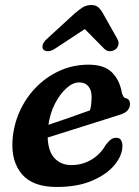

<svg xmlns="http://www.w3.org/2000/svg" viewBox="-20 -731 554 763"><path d="M466.5 -152Q466.5 -113.5 435.5 -75.8Q404.5 -38 346.2 -13Q288 12 205.5 12Q110.5 12 67.8 -38Q25 -88 29.5 -169.5Q33 -231 57.2 -286Q81.5 -341 122.5 -383.2Q163.5 -425.5 217 -449.8Q270.5 -474 332 -474Q394.5 -474 425.2 -443Q456 -412 464 -363Q466 -355 469.8 -348.5Q473.5 -342 478.5 -341Q496.5 -338 496.5 -317.5Q496.5 -303.5 487 -292.2Q477.5 -281 454.5 -274.5Q417 -262.5 365.5 -246.2Q314 -230 261.8 -213.5Q209.5 -197 169.5 -184.5Q171.5 -129 197 -102Q222.5 -75 264 -75Q306.5 -75 342.5 -96Q378.5 -117 400.5 -155.5Q412.5 -171 421.5 -177.2Q430.5 -183.5 442.5 -183.5Q455.5 -183.5 461 -174Q466.5 -164.5 466.5 -152ZM294.5 -403.5Q270 -403.5 244.5 -381Q219 -358.5 199 -320.2Q179 -282 172.5 -235Q211 -248 256.8 -263.8Q302.5 -279.5 337.5 -292.5Q344 -314.5 344 -346.5Q344 -373 331 -388.2Q318 -403.5 294.5 -403.5ZM198.5 -537.5Q183 -527.5 170.8 -527.5Q158.5 -527.5 152 -534.5Q147 -540.5 149.5 -551.8Q152 -563 166 -576L274.5 -675.5Q293 -692 308.2 -701.5Q323.5 -711 342.5 -711Q361 -711 371.2 -701.5Q381.5 -692 390.5 -675.5L446.5 -576Q453.5 -563 450.2 -551.8Q447 -540.5 438.5 -534.5Q428.5 -527.5 416.2 -527.5Q404 -527.5 394 -537.5L317 -615.5Z"/></svg>

Font: Fraunces 9pt SuperSoft SemiBold
Style: Italic
Weight: 600
Italic angle: -16°
Version: Version 1.000;[0bf87f6ff]